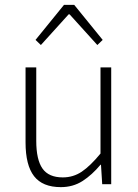

<svg xmlns="http://www.w3.org/2000/svg" viewBox="-20 -757 569 789"><path d="M230 12Q155 12 120 -33Q85 -78 85 -172V-480H129V-178Q129 -101 154.5 -64.5Q180 -28 238 -28Q281 -28 316 -51.5Q351 -75 393 -126V-480H437V0H400L395 -80H393Q358 -38 319 -13Q280 12 230 12ZM126 -593 243 -737H285L402 -593L380 -572L266 -698H262L148 -572Z"/></svg>

Font: Giro Light
Style: Regular
Weight: 300
Designer: Paul D. Hunt
Foundry: Adobe Systems Incorporated
Version: Version 1.000;PS 1.0;hotconv 1.0.88;makeotf.lib2.5.647800